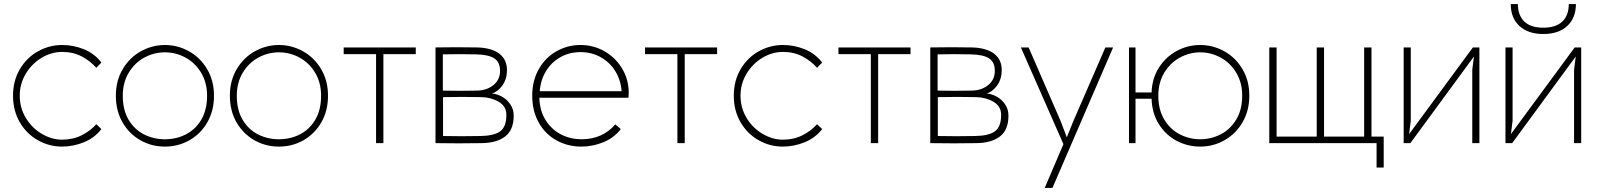

<svg xmlns="http://www.w3.org/2000/svg" viewBox="-20 -703 7850 943"><path d="M285 17Q221 17 165.5 -14.5Q110 -46 77 -103Q44 -160 44 -233Q44 -307 78 -364Q112 -421 167.5 -451.5Q223 -482 285 -482Q341 -482 392.5 -461Q444 -440 478 -396L453 -370Q424 -403 382 -425.5Q340 -448 285 -448Q233 -448 185 -419.5Q137 -391 107 -341.5Q77 -292 77 -233Q77 -173 107 -123.5Q137 -74 185.5 -45.5Q234 -17 285 -17Q339 -17 382 -39Q425 -61 453 -93L478 -69Q445 -26 392.5 -4.5Q340 17 285 17Z M583 -233Q583 -163 611.5 -115Q640 -67 687 -43Q734 -19 790 -19Q846 -19 893 -43Q940 -67 968.5 -115Q997 -163 997 -233Q997 -297 968 -345.5Q939 -394 891.5 -420Q844 -446 790 -446Q736 -446 688.5 -420Q641 -394 612 -345.5Q583 -297 583 -233ZM549 -233Q549 -307 583 -364Q617 -421 672.5 -451.5Q728 -482 790 -482Q852 -482 907.5 -451.5Q963 -421 997 -364Q1031 -307 1031 -233Q1031 -159 998.5 -102.5Q966 -46 911 -14.5Q856 17 790 17Q724 17 669 -14.5Q614 -46 581.5 -102.5Q549 -159 549 -233Z M1143 -233Q1143 -163 1171.5 -115Q1200 -67 1247 -43Q1294 -19 1350 -19Q1406 -19 1453 -43Q1500 -67 1528.5 -115Q1557 -163 1557 -233Q1557 -297 1528 -345.5Q1499 -394 1451.5 -420Q1404 -446 1350 -446Q1296 -446 1248.5 -420Q1201 -394 1172 -345.5Q1143 -297 1143 -233ZM1109 -233Q1109 -307 1143 -364Q1177 -421 1232.5 -451.5Q1288 -482 1350 -482Q1412 -482 1467.5 -451.5Q1523 -421 1557 -364Q1591 -307 1591 -233Q1591 -159 1558.5 -102.5Q1526 -46 1471 -14.5Q1416 17 1350 17Q1284 17 1229 -14.5Q1174 -46 1141.5 -102.5Q1109 -159 1109 -233Z M1827 0V-437H1668V-470H2022V-437H1863V0Z M2323 -258Q2372 -259 2404 -285.5Q2436 -312 2436 -355Q2436 -398 2407.5 -416.5Q2379 -435 2317 -436Q2236 -438 2155 -436V-258Q2240 -256 2323 -258ZM2341 -35Q2406 -36 2436.5 -58Q2467 -80 2467 -139Q2467 -181 2429.5 -203Q2392 -225 2344 -226Q2248 -228 2156 -226V-35Q2247 -33 2341 -35ZM2325 -470Q2368 -469 2401 -456.5Q2434 -444 2452 -419.5Q2470 -395 2470 -359Q2470 -315 2447.5 -283.5Q2425 -252 2396 -244Q2420 -242 2445 -228.5Q2470 -215 2486.5 -190.5Q2503 -166 2503 -135Q2503 -65 2461.5 -33Q2420 -1 2346 0Q2232 2 2119 0V-470Q2221 -472 2325 -470Z M2836 17Q2768 17 2712.5 -14Q2657 -45 2625.5 -102Q2594 -159 2594 -233Q2594 -307 2626.5 -364Q2659 -421 2713.5 -451.5Q2768 -482 2831 -482Q2893 -482 2946.5 -452.5Q3000 -423 3033 -370.5Q3066 -318 3068 -253Q3068 -231 3067 -223H2629Q2631 -157 2661 -111Q2691 -65 2737 -42Q2783 -19 2836 -19Q2888 -19 2929.5 -37.5Q2971 -56 3002 -92L3029 -69Q2996 -26 2943.5 -4.5Q2891 17 2836 17ZM2831 -447Q2776 -447 2732 -422Q2688 -397 2661.5 -353.5Q2635 -310 2631 -255H3033Q3029 -310 3002 -353.5Q2975 -397 2930.5 -422Q2886 -447 2831 -447Z M3307 0V-437H3148V-470H3502V-437H3343V0Z M3825 17Q3761 17 3705.5 -14.5Q3650 -46 3617 -103Q3584 -160 3584 -233Q3584 -307 3618 -364Q3652 -421 3707.5 -451.5Q3763 -482 3825 -482Q3881 -482 3932.5 -461Q3984 -440 4018 -396L3993 -370Q3964 -403 3922 -425.5Q3880 -448 3825 -448Q3773 -448 3725 -419.5Q3677 -391 3647 -341.5Q3617 -292 3617 -233Q3617 -173 3647 -123.5Q3677 -74 3725.5 -45.5Q3774 -17 3825 -17Q3879 -17 3922 -39Q3965 -61 3993 -93L4018 -69Q3985 -26 3932.5 -4.5Q3880 17 3825 17Z M4257 0V-437H4098V-470H4452V-437H4293V0Z M4753 -258Q4802 -259 4834 -285.5Q4866 -312 4866 -355Q4866 -398 4837.5 -416.5Q4809 -435 4747 -436Q4666 -438 4585 -436V-258Q4670 -256 4753 -258ZM4771 -35Q4836 -36 4866.5 -58Q4897 -80 4897 -139Q4897 -181 4859.5 -203Q4822 -225 4774 -226Q4678 -228 4586 -226V-35Q4677 -33 4771 -35ZM4755 -470Q4798 -469 4831 -456.5Q4864 -444 4882 -419.5Q4900 -395 4900 -359Q4900 -315 4877.5 -283.5Q4855 -252 4826 -244Q4850 -242 4875 -228.5Q4900 -215 4916.5 -190.5Q4933 -166 4933 -135Q4933 -65 4891.5 -33Q4850 -1 4776 0Q4662 2 4549 0V-470Q4651 -472 4755 -470Z M5149 220H5111L5203 5L4994 -470H5032L5189 -109L5226 -12H5213L5252 -109L5409 -470H5447Z M5669 -233Q5669 -164 5698.5 -115.5Q5728 -67 5775 -43Q5822 -19 5875 -19Q5928 -19 5975 -43Q6022 -67 6051.5 -115.5Q6081 -164 6081 -233Q6081 -297 6052 -345.5Q6023 -394 5975.5 -420Q5928 -446 5875 -446Q5822 -446 5774.5 -420Q5727 -394 5698 -345.5Q5669 -297 5669 -233ZM5525 -470H5557V-249H5636Q5638 -317 5671.5 -370Q5705 -423 5759 -452.5Q5813 -482 5875 -482Q5937 -482 5992.5 -451.5Q6048 -421 6082 -364Q6116 -307 6116 -233Q6116 -160 6083 -103Q6050 -46 5994.5 -14.5Q5939 17 5875 17Q5812 17 5758 -12Q5704 -41 5671 -94.5Q5638 -148 5636 -218H5557V0H5525Z M6447 -32V-470H6483V-32H6680V-470H6716V-32H6776V120H6741V0H6214V-470H6250V-32Z M7246 0H7211V-360L7221 -440L7232 -443L6907 0H6874V-470H6909V-110L6899 -30L6888 -27L7214 -470H7246Z M7746 0H7711V-360L7721 -440L7732 -443L7407 0H7374V-470H7409V-110L7399 -30L7388 -27L7714 -470H7746ZM7400 -683H7435Q7435 -628 7466.5 -597.5Q7498 -567 7560 -567Q7622 -567 7653.5 -597.5Q7685 -628 7685 -683H7720Q7720 -615 7677.5 -575.5Q7635 -536 7560 -536Q7485 -536 7442.5 -575.5Q7400 -615 7400 -683Z"/></svg>

Font: Kreadon
Style: Regular
Weight: 400
Designer: kohakuno
Foundry: StudioGnu
Version: Version 1.000;Glyphs 3.1.2 (3151)